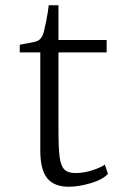

<svg xmlns="http://www.w3.org/2000/svg" viewBox="-20 -697 461 729"><path d="M202 -545H385V-498H202V-204Q202 -134 206.5 -100.5Q211 -67 224.5 -53.5Q238 -40 267 -40Q298 -40 330.5 -50.5Q363 -61 378 -72L390 -37Q370 -15 324.5 -1.5Q279 12 241 12Q186 12 159.5 -20Q133 -52 133 -125V-498H55V-527L81 -532Q111 -537 122 -541.5Q133 -546 141 -561Q147 -573 155 -614.5Q163 -656 165 -677H202Z"/></svg>

Font: Martel UltraLight
Style: Regular
Weight: 250
Designer: Dan Reynolds
Foundry: Dan Reynolds
Version: Version 1.001; ttfautohint (v1.1) -l 5 -r 5 -G 72 -x 0 -D la